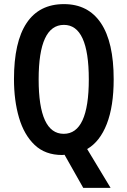

<svg xmlns="http://www.w3.org/2000/svg" viewBox="-20 -744 620 934"><path d="M533 -358Q533 -227 499.5 -141Q466 -55 404 -19L518 170H385L294 9Q289 10 282 10Q200 10 148.5 -39Q97 -88 72.5 -171.5Q48 -255 48 -359Q48 -540 109.5 -632Q171 -724 291 -724Q409 -724 471 -631.5Q533 -539 533 -358ZM168 -358Q168 -93 290 -93Q412 -93 412 -358Q412 -623 291 -623Q168 -623 168 -358Z"/></svg>

Font: Noto Sans Telugu ExtraCondensed SemiBold
Style: Regular
Weight: 600
Width: 2
Designer: Jelle Bosma - Monotype Design Team
Foundry: Monotype Imaging Inc.
Version: Version 2.005; ttfautohint (v1.8.4.7-5d5b)